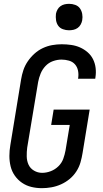

<svg xmlns="http://www.w3.org/2000/svg" viewBox="-20 -974 540 1002"><path d="M199 8Q170 8 143.5 1.5Q117 -5 95 -20Q73 -35 57.5 -57Q42 -79 35.5 -105.5Q29 -132 29 -160Q29 -188 34 -217L90 -559Q94 -584 102 -608Q110 -632 125 -654Q140 -676 160 -694Q180 -712 203.5 -723Q227 -734 252 -738.5Q277 -743 302 -743Q327 -743 351.5 -739.5Q376 -736 397.5 -726.5Q419 -717 437 -701.5Q455 -686 465.5 -665Q476 -644 479 -619.5Q482 -595 478 -570L477 -563H387L388 -567Q391 -587 387 -606Q383 -625 371 -638.5Q359 -652 340 -657.5Q321 -663 301 -663Q279 -663 256.5 -655Q234 -647 217.5 -629.5Q201 -612 192 -590Q183 -568 179 -546L122 -204Q119 -181 119.5 -157.5Q120 -134 129 -114.5Q138 -95 157.5 -83.5Q177 -72 200 -72Q222 -72 244.5 -80.5Q267 -89 284.5 -106Q302 -123 310 -145Q318 -167 322 -189L344 -322H247L260 -402H448L411 -176Q407 -151 400 -126.5Q393 -102 378.5 -79.5Q364 -57 343.5 -40Q323 -23 298.5 -12Q274 -1 248.5 3.5Q223 8 199 8ZM340 -816Q324 -816 308.5 -821.5Q293 -827 284 -839.5Q275 -852 272.5 -868.5Q270 -885 272 -902Q274 -913 280 -924Q286 -935 296 -942Q306 -949 317.5 -951.5Q329 -954 341 -954Q357 -954 372.5 -948.5Q388 -943 397 -930.5Q406 -918 409 -901.5Q412 -885 409 -868Q407 -857 401 -846Q395 -835 385 -828Q375 -821 363.5 -818.5Q352 -816 340 -816Z"/></svg>

Font: Iosevka SS18 Medium
Style: Italic
Weight: 500
Italic angle: -9°
Monospace: yes
Designer: Belleve Invis
Foundry: Belleve Invis
Version: Version 25.1.1; ttfautohint (v1.8.4)